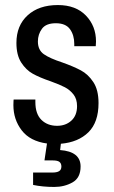

<svg xmlns="http://www.w3.org/2000/svg" viewBox="-20 -558 450 760"><path d="M360 -394 359 -375H274V-384Q274 -419 257 -442.5Q240 -466 201 -466Q162 -466 146 -444Q130 -422 130 -394Q130 -360 153.5 -343.5Q177 -327 226 -311Q271 -295 300 -279.5Q329 -264 349.5 -233Q370 -202 370 -150Q370 -74 330 -34.5Q290 5 221 11L218 36Q299 42 299 101Q299 146 267 164Q235 182 195 182Q149 182 111 174V125H187Q205 125 214 119.5Q223 114 223 101Q223 89 215.5 83Q208 77 189 77H156L166 10Q99 1 66 -42Q33 -85 33 -142Q33 -154 33.5 -158.5Q34 -163 34 -164H120V-154Q120 -107 144 -83.5Q168 -60 206 -60Q240 -60 262.5 -80.5Q285 -101 285 -138Q285 -166 271 -184Q257 -202 237 -212.5Q217 -223 181 -236Q137 -251 110 -266Q83 -281 64 -310.5Q45 -340 45 -388Q45 -457 89.5 -497.5Q134 -538 209 -538Q280 -538 320 -496.5Q360 -455 360 -394Z"/></svg>

Font: Archivo Narrow
Style: Regular
Weight: 400
Designer: Hector Gatti
Foundry: Omnibus-Type
Version: Version 1.003